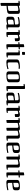

<svg xmlns="http://www.w3.org/2000/svg" viewBox="3218 -3970 994 7469"><g transform="rotate(90 3714.5 -236.0)"><path d="M94 -406V224Q94 241 111 241Q154 241 192 230Q208 224 208 210V5Q324 1 432 -20Q521 -35 520 -117V-438Q520 -479 497 -496.5Q474 -514 419 -514Q409 -514 385 -512Q345 -507 317 -500Q294 -495 295 -495Q280 -492 245 -482L208 -471Q209 -492 205.5 -500.5Q202 -509 190 -511.5Q178 -514 148 -514Q79 -514 13 -495Q10 -486 10 -478Q10 -466 14 -459L83 -461Q94 -461 94 -406ZM350 -454Q406 -454 406 -413V-119Q406 -87 393 -75Q380 -63 339 -55Q291 -45 208 -40V-425Q319 -454 350 -454Z M1129 -23Q1129 -35 1125 -42L1056 -40Q1045 -40 1045 -95V-441Q1045 -480 1020.5 -497Q996 -514 942 -514Q775 -514 648 -474Q644 -467 644 -454Q644 -441 649 -429Q672 -436 745 -450Q829 -464 857 -464Q902 -464 916.5 -452Q931 -440 931 -402V-324Q831 -319 720 -302Q674 -292 653 -268.5Q632 -245 632 -203V-63Q632 -21 655 -4Q678 13 733 13Q816 13 931 -20Q931 -5 935 1.5Q939 8 951.5 10.5Q964 13 991 13Q1062 13 1126 -6Q1129 -15 1129 -23ZM809 -43Q746 -43 746 -88V-199Q746 -234 759 -244Q777 -259 827 -268Q876 -277 931 -279V-65Q856 -43 809 -43Z M1226 -406V-30Q1225 -9 1228.5 -0.5Q1232 8 1244 10.5Q1256 13 1286 13Q1355 13 1421 -6Q1424 -15 1424 -23Q1424 -35 1420 -42L1351 -40Q1340 -40 1340 -95V-426Q1398 -450 1429 -450Q1468 -450 1468 -413V-330Q1468 -313 1485 -313Q1528 -313 1566 -324Q1582 -330 1582 -344V-438Q1582 -479 1559 -496.5Q1536 -514 1481 -514Q1439 -514 1340 -471Q1341 -492 1337.5 -500.5Q1334 -509 1322 -511.5Q1310 -514 1280 -514Q1211 -514 1145 -495Q1142 -486 1142 -478Q1142 -466 1146 -459L1215 -461Q1226 -461 1226 -406Z M1899 -23Q1899 -35 1895 -42L1826 -40Q1815 -40 1815 -95V-462L1895 -468Q1899 -475 1899 -488Q1899 -496 1894 -513L1815 -507V-665Q1815 -682 1798 -682Q1755 -682 1717 -671Q1701 -665 1701 -651V-500L1627 -495Q1623 -488 1623 -475Q1623 -467 1628 -450L1701 -455V-30Q1700 -9 1703.5 -0.5Q1707 8 1719 10.5Q1731 13 1761 13Q1830 13 1896 -6Q1899 -15 1899 -23Z M2016 -596 2094 -599Q2107 -601 2110.5 -607Q2114 -613 2114 -630V-681Q2116 -715 2098 -713L2020 -710Q2007 -708 2003.5 -702Q2000 -696 2000 -679V-628Q1998 -594 2016 -596ZM2218 -23Q2218 -35 2214 -42H2144Q2134 -42 2134 -95V-471Q2135 -492 2131.5 -500.5Q2128 -509 2116 -511.5Q2104 -514 2074 -514Q2005 -514 1939 -495Q1936 -486 1936 -478Q1936 -466 1940 -459L2009 -461Q2020 -461 2020 -406V-30Q2019 -9 2022.5 -0.5Q2026 8 2038 10.5Q2050 13 2080 13Q2149 13 2215 -6Q2218 -15 2218 -23Z M2651 -510Q2619 -514 2572 -514Q2462 -514 2376 -489Q2326 -471 2309.5 -449.5Q2293 -428 2293 -382V-60Q2293 -20 2319.5 -3.5Q2346 13 2406 13Q2547 13 2665 -27Q2669 -34 2669 -47Q2669 -64 2664 -72Q2639 -62 2578 -49.5Q2517 -37 2481 -37Q2436 -37 2421.5 -49Q2407 -61 2407 -99V-378Q2407 -411 2414 -424Q2421 -437 2444 -446Q2501 -468 2577 -468Q2610 -468 2652 -463Q2659 -476 2659 -486Q2659 -496 2651 -510Z M3051 -514Q2898 -514 2827 -490Q2757 -465 2757 -403V-97Q2757 -54 2769.5 -31Q2782 -8 2810 2Q2838 12 2889 12Q3043 12 3112 -13Q3181 -39 3181 -99V-406Q3181 -449 3169 -472Q3157 -495 3129.5 -504.5Q3102 -514 3051 -514ZM3043 -48Q3019 -33 2931 -31Q2895 -31 2883 -47Q2871 -63 2871 -108V-399Q2870 -439 2897 -456Q2922 -472 3009 -472Q3042 -472 3054.5 -455.5Q3067 -439 3067 -394V-103Q3068 -64 3043 -48Z M3527 -23Q3527 -35 3523 -42L3454 -40Q3443 -40 3443 -95V-670Q3444 -691 3440.5 -699.5Q3437 -708 3425 -710.5Q3413 -713 3383 -713Q3314 -713 3248 -694Q3245 -685 3245 -677Q3245 -665 3249 -658L3318 -660Q3329 -660 3329 -605V-30Q3328 -9 3331.5 -0.5Q3335 8 3347 10.5Q3359 13 3389 13Q3458 13 3524 -6Q3527 -15 3527 -23Z M4080 -23Q4080 -35 4076 -42L4007 -40Q3996 -40 3996 -95V-441Q3996 -480 3971.5 -497Q3947 -514 3893 -514Q3726 -514 3599 -474Q3595 -467 3595 -454Q3595 -441 3600 -429Q3623 -436 3696 -450Q3780 -464 3808 -464Q3853 -464 3867.5 -452Q3882 -440 3882 -402V-324Q3782 -319 3671 -302Q3625 -292 3604 -268.5Q3583 -245 3583 -203V-63Q3583 -21 3606 -4Q3629 13 3684 13Q3767 13 3882 -20Q3882 -5 3886 1.5Q3890 8 3902.5 10.5Q3915 13 3942 13Q4013 13 4077 -6Q4080 -15 4080 -23ZM3760 -43Q3697 -43 3697 -88V-199Q3697 -234 3710 -244Q3728 -259 3778 -268Q3827 -277 3882 -279V-65Q3807 -43 3760 -43Z M4177 -406V-30Q4176 -9 4179.5 -0.5Q4183 8 4195 10.5Q4207 13 4237 13Q4306 13 4372 -6Q4375 -15 4375 -23Q4375 -35 4371 -42L4302 -40Q4291 -40 4291 -95V-426Q4349 -450 4380 -450Q4419 -450 4419 -413V-330Q4419 -313 4436 -313Q4479 -313 4517 -324Q4533 -330 4533 -344V-438Q4533 -479 4510 -496.5Q4487 -514 4432 -514Q4390 -514 4291 -471Q4292 -492 4288.5 -500.5Q4285 -509 4273 -511.5Q4261 -514 4231 -514Q4162 -514 4096 -495Q4093 -486 4093 -478Q4093 -466 4097 -459L4166 -461Q4177 -461 4177 -406Z M4897 -454Q4953 -454 4953 -413V-4Q4953 13 4970 13Q5013 13 5051 2Q5067 -4 5067 -18V-425Q5165 -454 5202 -454Q5258 -454 5258 -413V-30Q5257 -9 5260.5 -0.5Q5264 8 5276 10.5Q5288 13 5318 13Q5387 13 5453 -6L5454 -12Q5456 -20 5456 -23Q5456 -31 5452 -42L5383 -40Q5375 -40 5374 -50Q5372 -62 5372 -95V-438Q5372 -479 5349 -496.5Q5326 -514 5271 -514Q5243 -514 5205 -508Q5193 -505 5135 -490Q5085 -477 5062 -469Q5047 -514 4971 -514Q4931 -514 4880 -503Q4835 -493 4762 -471Q4763 -492 4759.5 -500.5Q4756 -509 4744 -511.5Q4732 -514 4702 -514Q4633 -514 4567 -495Q4564 -486 4564 -478Q4564 -466 4568 -459L4637 -461Q4648 -461 4648 -406V-4Q4648 13 4665 13Q4708 13 4746 2Q4762 -4 4762 -18V-425Q4858 -454 4897 -454Z M5717 -37Q5672 -37 5657.5 -49Q5643 -61 5643 -99V-213Q5734 -219 5845 -236Q5891 -246 5912 -269.5Q5933 -293 5933 -335V-406Q5933 -449 5921 -472Q5909 -495 5881.5 -504.5Q5854 -514 5803 -514Q5659 -514 5595 -490Q5529 -465 5529 -403V-60Q5529 -21 5553.5 -4Q5578 13 5632 13Q5792 13 5926 -22Q5930 -29 5930 -42Q5930 -57 5925 -67Q5894 -59 5825.5 -48Q5757 -37 5717 -37ZM5761 -472Q5794 -472 5806.5 -456.5Q5819 -441 5819 -399V-338Q5819 -306 5806 -294Q5793 -282 5752 -273Q5710 -265 5643 -259V-399Q5641 -439 5666 -455.5Q5691 -472 5761 -472Z M6329 -454Q6385 -454 6385 -413V-30Q6384 -9 6387.5 -0.5Q6391 8 6403 10.5Q6415 13 6445 13Q6514 13 6580 -6Q6583 -15 6583 -23Q6583 -35 6579 -42L6510 -40Q6499 -40 6499 -95V-438Q6499 -479 6476 -496.5Q6453 -514 6398 -514Q6388 -514 6364 -512Q6324 -507 6296 -500Q6273 -495 6274 -495Q6259 -492 6224 -482L6187 -471Q6188 -492 6184.5 -500.5Q6181 -509 6169 -511.5Q6157 -514 6127 -514Q6058 -514 5992 -495Q5989 -486 5989 -478Q5989 -466 5993 -459L6062 -461Q6073 -461 6073 -406V-4Q6073 13 6090 13Q6133 13 6171 2Q6187 -4 6187 -18V-426Q6284 -454 6329 -454Z M6886 -23Q6886 -35 6882 -42L6813 -40Q6802 -40 6802 -95V-462L6882 -468Q6886 -475 6886 -488Q6886 -496 6881 -513L6802 -507V-665Q6802 -682 6785 -682Q6742 -682 6704 -671Q6688 -665 6688 -651V-500L6614 -495Q6610 -488 6610 -475Q6610 -467 6615 -450L6688 -455V-30Q6687 -9 6690.5 -0.5Q6694 8 6706 10.5Q6718 13 6748 13Q6817 13 6883 -6Q6886 -15 6886 -23Z M7167 -37Q7122 -37 7107.5 -49Q7093 -61 7093 -99V-213Q7184 -219 7295 -236Q7341 -246 7362 -269.5Q7383 -293 7383 -335V-406Q7383 -449 7371 -472Q7359 -495 7331.5 -504.5Q7304 -514 7253 -514Q7109 -514 7045 -490Q6979 -465 6979 -403V-60Q6979 -21 7003.5 -4Q7028 13 7082 13Q7242 13 7376 -22Q7380 -29 7380 -42Q7380 -57 7375 -67Q7344 -59 7275.5 -48Q7207 -37 7167 -37ZM7211 -472Q7244 -472 7256.5 -456.5Q7269 -441 7269 -399V-338Q7269 -306 7256 -294Q7243 -282 7202 -273Q7160 -265 7093 -259V-399Q7091 -439 7116 -455.5Q7141 -472 7211 -472Z"/></g></svg>

Font: Federant
Style: Regular
Weight: 400
Designer: Olexa M. Volochay, Alexei Vanyashin, Otto Ludwig Naegele
Foundry: Cyreal (www.cyreal.org)
Version: Version 1.011; ttfautohint (v1.4.1)